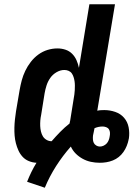

<svg xmlns="http://www.w3.org/2000/svg" viewBox="-20 -755 640 900"><path d="M190 125 107 97Q116 74 127 51.5Q138 29 151 8Q132 7 115 0Q98 -7 86 -20Q74 -33 66.5 -49.5Q59 -66 54.5 -83.5Q50 -101 48.5 -119.5Q47 -138 47.5 -157Q48 -176 50 -195Q52 -214 55 -233L72 -333Q76 -356 82 -378.5Q88 -401 98.5 -423Q109 -445 124.5 -465Q140 -485 160 -499.5Q180 -514 203 -521Q226 -528 249 -528Q269 -528 287 -522Q305 -516 318 -503Q331 -490 338.5 -473Q346 -456 350 -437L399 -735H519L436 -236Q444 -238 452.5 -238.5Q461 -239 469 -239Q495 -239 520 -230.5Q545 -222 561.5 -203Q578 -184 583 -158Q588 -132 584 -105Q583 -104 583 -103Q583 -102 583 -101Q580 -86 574 -71Q568 -56 558.5 -42.5Q549 -29 536.5 -19Q524 -9 509 -3Q494 3 478.5 5.5Q463 8 448 8Q426 8 405.5 3.5Q385 -1 367 -11Q349 -21 335 -35Q321 -49 312 -68Q274 -25 243 23.5Q212 72 190 125ZM222 -93Q241 -115 262 -136.5Q283 -158 306 -176Q307 -180 307.5 -183.5Q308 -187 309 -190L325 -290Q327 -301 328.5 -311.5Q330 -322 330.5 -332.5Q331 -343 331 -353.5Q331 -364 329.5 -374Q328 -384 325 -393.5Q322 -403 316.5 -411Q311 -419 301.5 -423Q292 -427 282 -427Q263 -427 245 -416.5Q227 -406 215.5 -389.5Q204 -373 198 -354Q192 -335 189 -317L173 -217Q170 -203 169 -190Q168 -177 168.5 -164Q169 -151 172 -138.5Q175 -126 181 -116Q187 -106 198 -99.5Q209 -93 222 -93ZM448 -68Q457 -68 465.5 -72Q474 -76 480 -82.5Q486 -89 489.5 -98Q493 -107 494 -115Q496 -124 495.5 -133Q495 -142 490.5 -149Q486 -156 477.5 -159Q469 -162 461 -162Q451 -162 441.5 -160Q432 -158 423 -154Q423 -154 423 -154Q423 -154 423 -154Q421 -145 419.5 -136.5Q418 -128 416 -120Q415 -111 415.5 -102Q416 -93 419.5 -85.5Q423 -78 431 -73Q439 -68 448 -68Z"/></svg>

Font: Zed Sans Extended
Style: Bold Italic
Weight: 700
Width: 7
Italic angle: -9°
Designer: Belleve Invis
Foundry: Belleve Invis
Version: Version 1.0.0; ttfautohint (v1.8.4)